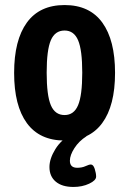

<svg xmlns="http://www.w3.org/2000/svg" viewBox="-20 -550 510 761"><path d="M236 7Q137 7 86.5 -62Q36 -131 36 -261Q36 -391 86.5 -460.5Q137 -530 236 -530Q335 -530 385.5 -460.5Q436 -391 436 -261Q436 -131 385 -62Q334 7 236 7ZM236 -94Q273 -94 289.5 -133Q306 -172 306 -262Q306 -352 289.5 -390.5Q273 -429 236 -429Q198 -429 181.5 -390.5Q165 -352 165 -262Q165 -172 181.5 -133Q198 -94 236 -94ZM271 191Q226 191 201 170Q176 149 176 112Q176 79 199.5 41Q223 3 263 -17L323 -10Q293 9 275 37Q257 65 257 87Q257 115 286 115Q305 115 319 108.5Q333 102 340 102Q350 102 355.5 119.5Q361 137 361 150Q361 165 333.5 178Q306 191 271 191Z"/></svg>

Font: Asap Condensed SemiBold
Style: Regular
Weight: 600
Width: 3
Designer: Pablo Cosgaya
Foundry: Omnibus-Type
Version: Version 3.001; ttfautohint (v1.8.4.7-5d5b)